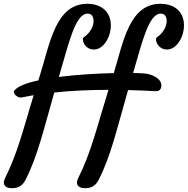

<svg xmlns="http://www.w3.org/2000/svg" viewBox="-40 -843 978 1000"><path d="M-13.7 85C-18.1 93.3 -20 101.1 -20 107.4C-20 130.4 1 137.2 22.9 137.2C58.6 137.2 79.1 120.6 91.8 95.7C154.3 -24.9 185.1 -159.2 242.7 -361.3C336.4 -371.1 432.1 -375 524.9 -375C461.4 -169.9 435.5 -52.2 367.2 85C362.8 93.3 360.8 101.1 360.8 107.4C360.8 130.4 381.8 137.2 403.8 137.2C439.5 137.2 460 120.6 472.7 95.7C536.6 -27.3 566.9 -164.6 627 -374C676.3 -372.6 723.6 -370.6 769.5 -368.2C789.1 -366.7 798.8 -377.9 800.3 -393.6C804.2 -432.6 753.9 -456.5 712.9 -460.4C699.2 -461.4 678.7 -462.4 653.3 -462.9C700.7 -624 734.4 -772 796.9 -772C819.3 -772 828.1 -756.3 828.1 -731.9C828.1 -704.6 809.1 -673.8 787.1 -656.2C775.4 -648.9 772.5 -645.5 772.5 -637.7C772.5 -617.7 791.5 -585 830.1 -585C874 -585 910.2 -636.7 917 -690.9C926.8 -771.5 877.9 -823.2 795.4 -823.2C633.3 -823.2 602.1 -624 552.7 -462.4C465.8 -460.4 360.4 -454.1 266.6 -442.4C266.6 -442.9 266.6 -443.4 267.1 -444.3C317.4 -612.8 351.1 -772 416 -772C438.5 -772 447.3 -756.3 447.3 -731.9C447.3 -704.6 428.2 -673.8 406.2 -656.2C394.5 -648.9 391.6 -645.5 391.6 -637.7C391.6 -617.7 410.6 -585 449.2 -585C493.2 -585 529.3 -636.7 536.1 -690.9C545.9 -771.5 497.1 -823.2 414.6 -823.2C246.6 -823.2 218.8 -608.9 166 -444.3C163.6 -437.5 161.6 -431.2 159.7 -424.3C98.1 -411.1 51.3 -393.6 34.2 -370.6C23.4 -356.4 54.2 -329.6 74.2 -335.9C94.2 -339.8 114.7 -343.8 135.3 -347.2C78.1 -159.2 51.3 -45.9 -13.7 85Z"/></svg>

Font: Courgette
Style: Regular
Weight: 400
Designer: Karolina Lach
Foundry: Karolina Lach
Version: Version 1.002